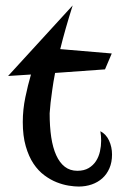

<svg xmlns="http://www.w3.org/2000/svg" viewBox="-20 -664 437 708"><path d="M64 -213.9Q64 -259.8 73.5 -305.4Q83 -351.1 94.2 -389.2L9.8 -383.8L248 -644Q219.7 -554.7 202.1 -482.9L392.1 -466.8L367.2 -408.2L183.1 -395Q176.3 -359.4 172.6 -331.8Q168.9 -304.2 166.5 -285.2Q164.1 -262.7 163.1 -246.1Q163.1 -197.3 168.9 -158.2Q174.8 -119.1 187.3 -91.6Q199.7 -64 219 -49.1Q238.3 -34.2 265.1 -34.2Q290 -34.2 306.9 -44.2Q323.7 -54.2 334 -70.1Q344.2 -85.9 348.6 -105.7Q353 -125.5 353 -145Q353 -163.1 350.1 -180.2Q371.1 -169.4 382.1 -145.8Q393.1 -122.1 393.1 -94.2Q393.1 -65.4 383.5 -43.5Q374 -21.5 357.4 -6.6Q340.8 8.3 318.4 16.1Q295.9 23.9 270 23.9Q254.4 23.9 233.2 20.5Q211.9 17.1 189 8.1Q166 -1 143.6 -17.6Q121.1 -34.2 103.5 -60.5Q85.9 -86.9 75 -124.8Q64 -162.6 64 -213.9Z"/></svg>

Font: Risque
Style: Regular
Weight: 400
Designer: Astigmatic (AOETI)
Foundry: Astigmatic (AOETI)
Version: Version 1.000